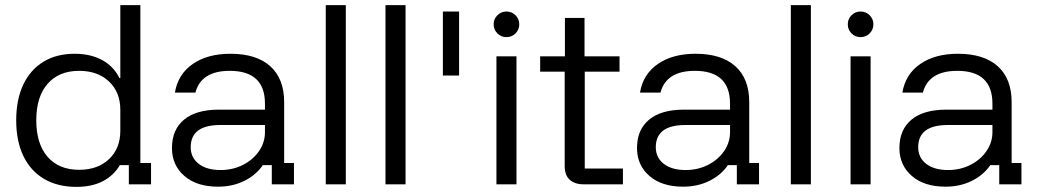

<svg xmlns="http://www.w3.org/2000/svg" viewBox="-20 -720 4057 750"><path d="M278.3 10Q205 10 152.1 -21.2Q99.2 -52.5 71.2 -110.8Q43.3 -169.2 43.3 -250Q43.3 -330.8 70.8 -389.2Q98.3 -447.5 149.6 -478.8Q200.8 -510 271.7 -510Q333.3 -510 378.3 -485.8Q423.3 -461.7 446.7 -415H450V-700H528.3V-83.3H570V0H483.3V-75H448.3Q423.3 -33.3 380.8 -11.7Q338.3 10 278.3 10ZM289.2 -56.7Q361.7 -56.7 405.8 -98.3Q450 -140 450 -209.2V-290.8Q450 -360 405.8 -401.7Q361.7 -443.3 289.2 -443.3Q210 -443.3 165.8 -392.5Q121.7 -341.7 121.7 -250Q121.7 -158.3 165.8 -107.5Q210 -56.7 289.2 -56.7Z M831.7 9.2Q748.3 9.2 700 -32.9Q651.7 -75 651.7 -141.7Q651.7 -213.3 698.8 -252.5Q745.8 -291.7 835 -291.7H1015V-315Q1015 -443.3 877.5 -443.3Q765.8 -443.3 743.3 -358.3H663.3Q675 -430 732.9 -470Q790.8 -510 880 -510Q981.7 -510 1035.8 -461.2Q1090 -412.5 1090 -320.8V-83.3H1128.3V0H1041.7V-75H1006.7Q980.8 -36.7 935 -13.8Q889.2 9.2 831.7 9.2ZM841.7 -55.8Q889.2 -55.8 928.8 -75.8Q968.3 -95.8 991.7 -129.6Q1015 -163.3 1015 -204.2V-231.7H840.8Q725 -231.7 725 -145Q725 -104.2 756.3 -80Q787.5 -55.8 841.7 -55.8Z M1252.5 0V-700H1330.8V0Z M1485.8 0V-700H1564.2V0Z M1710 -425V-675H1773.3V-425Z M1919.2 0V-500H1997.5V0ZM1958.3 -575Q1937.5 -575 1922.9 -589.6Q1908.3 -604.2 1908.3 -625Q1908.3 -645.8 1922.9 -660.4Q1937.5 -675 1958.3 -675Q1979.2 -675 1993.8 -660.4Q2008.3 -645.8 2008.3 -625Q2008.3 -604.2 1993.8 -589.6Q1979.2 -575 1958.3 -575Z M2260 0Q2225 0 2205.4 -17.9Q2185.8 -35.8 2185.8 -71.7V-440H2090V-500H2186.7V-650H2263.3V-500H2400V-440H2264.2V-61.7H2413.3V0Z M2648.3 9.2Q2565 9.2 2516.7 -32.9Q2468.3 -75 2468.3 -141.7Q2468.3 -213.3 2515.4 -252.5Q2562.5 -291.7 2651.7 -291.7H2831.7V-315Q2831.7 -443.3 2694.2 -443.3Q2582.5 -443.3 2560 -358.3H2480Q2491.7 -430 2549.6 -470Q2607.5 -510 2696.7 -510Q2798.3 -510 2852.5 -461.2Q2906.7 -412.5 2906.7 -320.8V-83.3H2945V0H2858.3V-75H2823.3Q2797.5 -36.7 2751.7 -13.8Q2705.8 9.2 2648.3 9.2ZM2658.3 -55.8Q2705.8 -55.8 2745.4 -75.8Q2785 -95.8 2808.3 -129.6Q2831.7 -163.3 2831.7 -204.2V-231.7H2657.5Q2541.7 -231.7 2541.7 -145Q2541.7 -104.2 2572.9 -80Q2604.2 -55.8 2658.3 -55.8Z M3069.2 0V-700H3147.5V0Z M3302.5 0V-500H3380.8V0ZM3341.7 -575Q3320.8 -575 3306.2 -589.6Q3291.7 -604.2 3291.7 -625Q3291.7 -645.8 3306.2 -660.4Q3320.8 -675 3341.7 -675Q3362.5 -675 3377.1 -660.4Q3391.7 -645.8 3391.7 -625Q3391.7 -604.2 3377.1 -589.6Q3362.5 -575 3341.7 -575Z M3673.3 9.2Q3590 9.2 3541.7 -32.9Q3493.3 -75 3493.3 -141.7Q3493.3 -213.3 3540.4 -252.5Q3587.5 -291.7 3676.7 -291.7H3856.7V-315Q3856.7 -443.3 3719.2 -443.3Q3607.5 -443.3 3585 -358.3H3505Q3516.7 -430 3574.6 -470Q3632.5 -510 3721.7 -510Q3823.3 -510 3877.5 -461.2Q3931.7 -412.5 3931.7 -320.8V-83.3H3970V0H3883.3V-75H3848.3Q3822.5 -36.7 3776.7 -13.8Q3730.8 9.2 3673.3 9.2ZM3683.3 -55.8Q3730.8 -55.8 3770.4 -75.8Q3810 -95.8 3833.3 -129.6Q3856.7 -163.3 3856.7 -204.2V-231.7H3682.5Q3566.7 -231.7 3566.7 -145Q3566.7 -104.2 3597.9 -80Q3629.2 -55.8 3683.3 -55.8Z"/></svg>

Font: Funnel Display Light Light
Style: Regular
Weight: 300
Version: Version 1.000